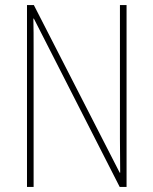

<svg xmlns="http://www.w3.org/2000/svg" viewBox="-20 -734 602 754"><path d="M477 0V-714H451V-190C451 -156 452 -103 452 -56H450L113 -714H86V0H112V-534C112 -589 112 -625 111 -661H113L450 0Z"/></svg>

Font: Noto Sans Hebrew Condensed Thin
Style: Regular
Weight: 100
Width: 3
Designer: Monotype Design Team
Foundry: Monotype Imaging Inc.
Version: Version 2.004